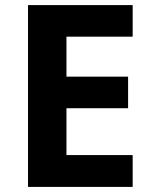

<svg xmlns="http://www.w3.org/2000/svg" viewBox="-20 -734 600 754"><path d="M501 0H90V-714H501V-590H241V-433H483V-309H241V-125H501Z"/></svg>

Font: Noto Sans Ol Chiki
Style: Bold
Weight: 700
Designer: Monotype Design Team, Lewis McGuffie
Foundry: Monotype Imaging Inc.
Version: Version 2.003; ttfautohint (v1.8.4.7-5d5b)